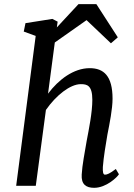

<svg xmlns="http://www.w3.org/2000/svg" viewBox="-20 -897 645 927"><path d="M58.1 0H152.8L201.7 -366.2C250.5 -436.5 318.8 -490.7 370.1 -490.7C399.9 -490.7 425.8 -485.4 425.8 -415C425.8 -354 409.2 -273.4 398.4 -216.3C389.2 -161.6 377 -100.1 374.5 -54.2C371.6 -6.8 395.5 9.8 434.6 9.8C493.7 9.8 546.9 -42.5 554.2 -55.7L539.1 -81.1C510.3 -59.1 497.1 -53.7 486.8 -53.7C477.5 -53.7 475.6 -67.4 476.6 -90.8C480.5 -141.1 490.2 -196.8 498.5 -246.6C509.3 -301.3 523.4 -371.6 523.4 -420.4C523.4 -530.8 480.5 -567.9 413.1 -567.9C335.9 -567.9 263.2 -513.2 211.9 -444.8L244.6 -691.9L397.9 -799.8L515.6 -688L548.8 -716.8L445.3 -877H358.9L254.4 -764.6L258.3 -792.5L232.9 -805.7L103 -785.2L94.7 -744.6L152.3 -723.6Z"/></svg>

Font: Merriweather
Style: Italic
Weight: 400
Italic angle: -7.5°
Designer: Eben Sorkin
Foundry: Eben Sorkin
Version: Version 1.001